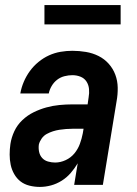

<svg xmlns="http://www.w3.org/2000/svg" viewBox="-20 -728 540 756"><path d="M137 8Q116 8 96 3Q76 -2 61 -13.5Q46 -25 36 -42.5Q26 -60 22 -79.5Q18 -99 18 -119.5Q18 -140 21 -161Q25 -187 36.5 -211.5Q48 -236 68 -255Q88 -274 112.5 -286Q137 -298 162.5 -305Q188 -312 214 -314.5Q240 -317 265 -317H325L329 -345Q332 -361 330.5 -377.5Q329 -394 320.5 -407Q312 -420 297 -426Q282 -432 265 -432Q250 -432 234 -428Q218 -424 205 -414Q192 -404 183.5 -389.5Q175 -375 172 -360H60Q64 -383 73.5 -405.5Q83 -428 97.5 -448Q112 -468 131.5 -484Q151 -500 173 -510Q195 -520 218.5 -524Q242 -528 265 -528Q292 -528 318.5 -523.5Q345 -519 368 -507.5Q391 -496 408 -477Q425 -458 434 -434Q443 -410 443.5 -383Q444 -356 439 -329L385 0H272L286 -85Q274 -65 258.5 -47Q243 -29 223 -16.5Q203 -4 181 2Q159 8 137 8ZM197 -88Q218 -88 238.5 -97.5Q259 -107 273 -124Q287 -141 294.5 -161.5Q302 -182 306 -203L309 -221H265Q253 -221 240 -220Q227 -219 214 -217Q201 -215 188.5 -211Q176 -207 164 -200.5Q152 -194 144 -182.5Q136 -171 133 -159Q131 -144 134 -130Q137 -116 146 -106Q155 -96 169 -92Q183 -88 197 -88ZM155 -632V-708H455V-632Z"/></svg>

Font: Iosevka SS04
Style: Bold Italic
Weight: 700
Italic angle: -9°
Monospace: yes
Designer: Belleve Invis
Foundry: Belleve Invis
Version: Version 19.0.0; ttfautohint (v1.8.4)